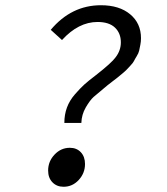

<svg xmlns="http://www.w3.org/2000/svg" viewBox="-20 -702 640 734"><path d="M226 -232Q226 -264 236 -291Q246 -318 266.5 -341.5Q287 -365 302.5 -379Q318 -393 347 -415Q407 -462 422 -483Q442 -509 442 -540Q442 -575 419.5 -596.5Q397 -618 353 -618Q280 -618 217 -549L174 -588Q253 -682 366 -682Q436 -682 477.5 -647.5Q519 -613 519 -556Q519 -543 516.5 -530.5Q514 -518 512 -508.5Q510 -499 502.5 -487Q495 -475 492 -468.5Q489 -462 478 -450.5Q467 -439 463.5 -435Q460 -431 445.5 -419Q431 -407 428.5 -405Q426 -403 409 -390Q392 -377 391 -376Q352 -344 338 -331.5Q324 -319 308 -291.5Q292 -264 291 -232ZM223 12Q197 12 180.5 -5Q164 -22 164 -50Q164 -85 188.5 -111Q213 -137 247 -137Q273 -137 289 -120Q305 -103 305 -75Q305 -40 281 -14Q257 12 223 12Z"/></svg>

Font: TypoPRO Source Code Pro
Style: Italic
Weight: 400
Italic angle: -11°
Monospace: yes
Designer: Paul D. Hunt, Teo Tuominen
Foundry: Adobe Systems Incorporated
Version: Version 1.030;PS 1.0;hotconv 1.0.84;makeotf.lib2.5.63406